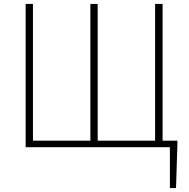

<svg xmlns="http://www.w3.org/2000/svg" viewBox="-20 -746 958 973"><path d="M841 207V0H791V-33H879V-13L872 207ZM110 0V-726H147V-33H438V-726H475V-33H766V-726H804V0Z"/></svg>

Font: Shanggu Sans SC VF
Style: Regular
Weight: 250
Designer: GuiWonder
Version: Version 1.021